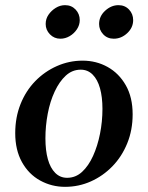

<svg xmlns="http://www.w3.org/2000/svg" viewBox="-20 -714 573 744"><path d="M300 -479Q353 -479 397 -454.5Q441 -430 467.5 -383.5Q494 -337 494 -271Q494 -210 473 -158.5Q452 -107 415.5 -69.5Q379 -32 332 -11Q285 10 232 10Q180 10 135.5 -14.5Q91 -39 65 -86Q39 -133 39 -198Q39 -259 59.5 -310.5Q80 -362 116.5 -399.5Q153 -437 200.5 -458Q248 -479 300 -479ZM240 -25Q273 -25 298 -48Q323 -71 340.5 -109.5Q358 -148 367.5 -195.5Q377 -243 377 -292Q377 -338 367.5 -372Q358 -406 339 -425Q320 -444 293 -444Q260 -444 235 -421Q210 -398 192 -359.5Q174 -321 165 -273.5Q156 -226 156 -178Q156 -131 165.5 -97Q175 -63 194 -44Q213 -25 240 -25ZM214 -564Q190 -564 173.5 -581Q157 -598 157 -621Q157 -641 168 -657Q179 -673 196 -683.5Q213 -694 232 -694Q257 -694 273 -677Q289 -660 289 -636Q289 -617 278 -600.5Q267 -584 250 -574Q233 -564 214 -564ZM421 -564Q396 -564 380 -581Q364 -598 364 -621Q364 -651 387.5 -672.5Q411 -694 439 -694Q464 -694 480 -677Q496 -660 496 -636Q496 -607 473 -585.5Q450 -564 421 -564Z"/></svg>

Font: Brygada 1918 SemiBold
Style: Italic
Weight: 600
Italic angle: -8°
Designer: Mateusz Machalski | Borys Kosmynka | Przemek Hoffer
Foundry: NIEPODLEGLA 2018
Version: Version 3.006